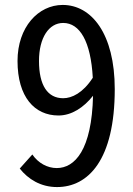

<svg xmlns="http://www.w3.org/2000/svg" viewBox="-20 -746 540 778"><path d="M211 12C337 12 445 -97 445 -385C445 -609 351 -726 234 -726C135 -726 51 -636 51 -499C51 -353 120 -278 217 -278C270 -278 319 -310 357 -358C352 -138 283 -65 210 -65C172 -65 135 -85 111 -120L60 -63C94 -20 145 12 211 12ZM356 -431C316 -369 271 -348 236 -348C173 -348 138 -400 138 -499C138 -593 178 -653 236 -653C304 -653 348 -577 356 -431Z"/></svg>

Font: Noto Sans Mono CJK HK
Style: Regular
Weight: 400
Designer: Ryoko NISHIZUKA 西塚涼子 (kana, bopomofo & ideographs); Paul D. Hunt (Latin, Greek & Cyrillic); Sandoll Communications 산돌커뮤니
Foundry: Adobe
Version: Version 2.004;hotconv 1.0.118;makeotfexe 2.5.65603